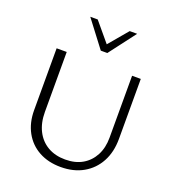

<svg xmlns="http://www.w3.org/2000/svg" viewBox="-160 -1030 1051 1162"><g transform="rotate(20 365.0 -449.0)"><path d="M363 9Q283 9 222.5 -24Q162 -57 128.5 -118Q95 -179 95 -260V-658H160V-272Q160 -202 186 -150.5Q212 -99 260 -71Q308 -43 373 -43Q438 -43 484 -70Q530 -97 555.5 -145.5Q581 -194 581 -259V-658H637V-272Q637 -187 603 -124Q569 -61 507.5 -26Q446 9 363 9ZM351 -736 362 -773 475 -907H523L393 -736ZM351 -736 221 -907H269L382 -772L393 -736Z"/></g></svg>

Font: Ysabeau Office Light
Style: Regular
Weight: 300
Designer: Christian Thalmann (Catharsis Fonts)
Version: Version 2.001;gftools[0.9.30]; featfreeze: tnum,lnum,ss02